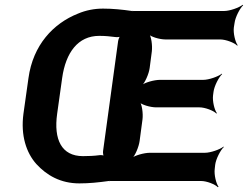

<svg xmlns="http://www.w3.org/2000/svg" viewBox="-20 -757 1037 803"><path d="M411 -721C374 -721 339 -714 306 -700C203 -659 118 -569 99 -430L78 -281C66 -190 90 -118 132 -71C175 -24 233 10 312 10C353 10 391 6 435 0L440 1L437 -1L441 0H821C845 0 880 14 891 26L894 24C884 11 875 -26 878 -50L880 -68C883 -92 902 -129 916 -142L915 -144C900 -132 861 -118 837 -118H607C583 -118 542 -107 528 -94L530 -92C545 -104 561 -144 564 -168L576 -258C579 -282 574 -322 563 -334L560 -332C570 -319 609 -308 633 -308H814C838 -308 874 -294 885 -282L887 -284C877 -297 868 -334 871 -358L873 -373C876 -397 895 -434 909 -447L908 -449C893 -437 854 -423 830 -423H649C625 -423 584 -412 570 -399L571 -397C586 -409 603 -449 606 -473L615 -542C618 -566 613 -606 602 -618L599 -616C609 -603 648 -592 672 -592H901C925 -592 961 -578 972 -566L974 -568C964 -581 955 -618 958 -642L961 -661C964 -685 983 -722 997 -735L995 -737C980 -725 941 -711 917 -711H538L533 -710L538 -712L532 -711C491 -717 451 -721 411 -721ZM219 -281 240 -431C255 -537 306 -607 395 -607C419 -607 441 -605 463 -602C469 -601 482 -602 486 -605L484 -608C480 -605 475 -592 474 -585L411 -125C410 -118 412 -105 415 -101L417 -104C414 -108 402 -109 396 -108C374 -105 350 -104 327 -104C237 -104 204 -174 219 -281Z"/></svg>

Font: Asimov
Style: EdgeNarIt
Weight: 500
Designer: Google
Version: Version 2.000980: 2014